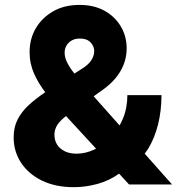

<svg xmlns="http://www.w3.org/2000/svg" viewBox="-20 -758 727 789"><path d="M283.7 11.2Q208 11.2 151.9 -16.1Q96.7 -43 65.9 -90.3Q36.1 -136.2 36.1 -193.4Q36.1 -235.8 52.7 -267.6Q69.3 -299.8 98.6 -326.7Q126.5 -352.1 167 -379.9L319.8 -477.5Q345.7 -494.1 356.4 -512.2Q367.2 -530.3 367.2 -548.3Q367.2 -567.4 352.1 -584Q336.4 -600.1 307.6 -599.6Q288.6 -599.6 274.9 -591.8Q260.3 -583.5 253.4 -570.8Q245.6 -558.1 245.6 -541Q245.6 -519.5 258.3 -496.6Q270.5 -473.6 292 -448.2Q315.4 -418.9 338.9 -391.6L687 0H510.3L218.8 -316.4Q190.4 -348.1 166.5 -378.4Q138.7 -414.1 120.6 -454.1Q101.6 -496.6 101.6 -543.5Q101.6 -598.1 127 -641.6Q152.3 -685.1 199.2 -711.9Q244.6 -737.8 307.1 -737.8Q366.7 -737.8 410.2 -713.4Q453.1 -689.5 477.1 -648.4Q500.5 -607.9 500.5 -559.6Q500.5 -509.3 475.1 -465.8Q450.7 -423.8 403.8 -390.1L254.4 -283.2Q231 -266.6 216.8 -246.6Q203.6 -226.6 203.6 -204.6Q203.6 -181.6 214.8 -163.6Q225.1 -147 246.6 -136.2Q266.1 -126.5 294.9 -126.5Q332 -126.5 368.7 -144Q406.7 -162.1 436 -193.8Q466.8 -227.1 484.9 -270Q503.4 -314.5 503.4 -367.2H643.6Q643.6 -302.7 629.4 -246.1Q615.2 -189.5 588.4 -146Q560.1 -101.6 520 -72.3Q515.6 -70.3 507.8 -65.9Q500 -61.5 495.6 -59.1Q491.7 -56.6 483.4 -52Q475.1 -47.4 470.7 -45.4Q428.7 -15.1 379.9 -2Q331.1 11.2 283.7 11.2Z"/></svg>

Font: My Font
Style: Regular
Weight: 500
Designer: Rasmus Andersson
Foundry: rsms
Version: Version 0.001